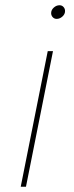

<svg xmlns="http://www.w3.org/2000/svg" viewBox="-20 -712 281 732"><path d="M228 -670Q228 -658 218 -649Q208 -640 196 -640Q187 -640 181 -646.5Q175 -653 175 -662Q175 -674 185 -683Q195 -692 207 -692Q216 -692 222 -685.5Q228 -679 228 -670ZM182 -517 79 0H59L162 -517Z"/></svg>

Font: TypoPRO Montserrat
Style: Italic
Weight: 250
Italic angle: -11.3°
Designer: Julieta Ulanovsky
Foundry: Julieta Ulanovsky
Version: Version 6.001